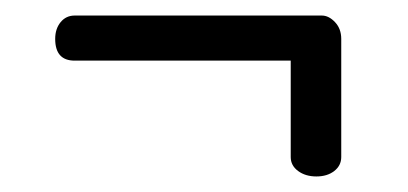

<svg xmlns="http://www.w3.org/2000/svg" viewBox="-20 -290 525 247"><path d="M51 -240Q51 -253 58 -261.5Q65 -270 76 -270H394Q403 -270 411 -261.5Q419 -253 419 -240V-88Q419 -77 410 -70Q401 -63 387 -63Q373 -63 363.5 -70Q354 -77 354 -88V-212H76Q51 -212 51 -240Z"/></svg>

Font: AkaAcidDosis
Style: Regular
Weight: 400
Designer: Edgar Tolentino, Pablo Impallari, Igino Marini, Aka-Acid
Foundry: Edgar Tolentino, Pablo Impallari, Igino Marini, Cyberella
Version: Version 1.007